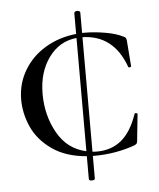

<svg xmlns="http://www.w3.org/2000/svg" viewBox="-50 -613 635 765"><g transform="rotate(-5 267.5 -230.0)"><path d="M491 -139 480 -33Q479 -25 477 -22Q475 -19 466 -15Q389 12 306 12H299V102Q299 109 287 109Q275 109 275 102V11Q191 4 136.5 -34.5Q82 -73 58 -127Q34 -181 34 -236Q34 -299 65 -352Q96 -405 151 -438Q206 -471 275 -478V-561Q275 -565 278.5 -567Q282 -569 287 -569Q292 -569 295.5 -567Q299 -565 299 -561V-480H310Q348 -480 391.5 -472.5Q435 -465 462 -451Q469 -448 471 -445Q473 -442 474 -434L482 -331Q482 -328 476.5 -327Q471 -326 470 -330Q423 -460 299 -463V-5Q305 -4 317 -4Q375 -4 415 -37Q455 -70 479 -140Q480 -144 485.5 -143Q491 -142 491 -139ZM275 -9V-462Q206 -455 163.5 -396.5Q121 -338 121 -251Q121 -165 160.5 -95Q200 -25 275 -9Z"/></g></svg>

Font: Cormorant Upright Medium
Style: Regular
Weight: 500
Designer: Christian Thalmann (Catharsis Fonts)
Foundry: Catharsis Fonts
Version: Version 3.302